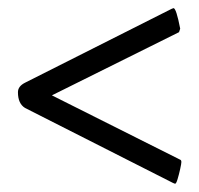

<svg xmlns="http://www.w3.org/2000/svg" viewBox="-20 -440 493 475"><path d="M413.1 14.6 408.2 12.7 42 -172.9Q24.4 -183.6 24.4 -211.9Q24.4 -226.6 42 -235.4L404.3 -418L409.2 -419.9Q416 -419.9 425.8 -369.1L422.9 -360.4L108.4 -204.1L425.8 -44.9Q428.7 -43.9 428.7 -39.1Q428.7 -35.2 425.8 -22Q422.9 -8.8 419.4 2.9Q416 14.6 413.1 14.6Z"/></svg>

Font: Crimson Text SemiBold
Style: Regular
Weight: 600
Designer: Sebastian Kosch
Foundry: Sebastian Kosch
Version: Version 1.100; ttfautohint (v1.8.4)